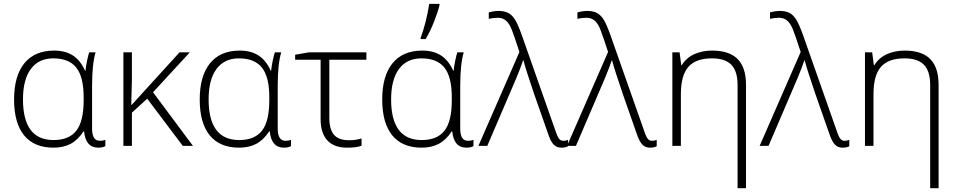

<svg xmlns="http://www.w3.org/2000/svg" viewBox="-20 -769 5044 1012"><path d="M262.2 -30.8Q343.8 -30.8 382.3 -80.1Q420.9 -129.4 420.9 -240.2V-256.3Q420.9 -363.8 382.1 -412.6Q343.3 -461.4 260.7 -461.4Q184.1 -461.4 142.6 -405.5Q101.1 -349.6 101.1 -245.1Q101.1 -30.8 262.2 -30.8ZM262.2 9.3Q159.7 9.3 106.9 -55.7Q54.2 -120.6 54.2 -244.6Q54.2 -369.1 108.6 -435.8Q163.1 -502.4 265.6 -502.4Q323.7 -502.4 363.8 -476.8Q403.8 -451.2 428.2 -396.5H430.7Q432.6 -419.9 439.2 -450.4Q445.8 -481 450.2 -493.2H483.9Q465.3 -432.1 465.3 -315.4V-91.3Q465.3 -26.9 505.9 -26.9Q522.9 -26.9 535.2 -31.7V1Q522 9.3 498 9.3Q431.6 9.3 423.3 -76.2H419.9Q391.1 -31.7 352.8 -11.2Q314.5 9.3 262.2 9.3Z M674.3 -216.3 926.3 -493.2H980.5L786.6 -282.7L997.1 0H943.4L755.9 -249L675.3 -175.3V0H630.4V-493.2H675.3V-352.1L671.9 -216.3Z M1240.7 -30.8Q1322.3 -30.8 1360.8 -80.1Q1399.4 -129.4 1399.4 -240.2V-256.3Q1399.4 -363.8 1360.6 -412.6Q1321.8 -461.4 1239.3 -461.4Q1162.6 -461.4 1121.1 -405.5Q1079.6 -349.6 1079.6 -245.1Q1079.6 -30.8 1240.7 -30.8ZM1240.7 9.3Q1138.2 9.3 1085.4 -55.7Q1032.7 -120.6 1032.7 -244.6Q1032.7 -369.1 1087.2 -435.8Q1141.6 -502.4 1244.1 -502.4Q1302.2 -502.4 1342.3 -476.8Q1382.3 -451.2 1406.7 -396.5H1409.2Q1411.1 -419.9 1417.7 -450.4Q1424.3 -481 1428.7 -493.2H1462.4Q1443.8 -432.1 1443.8 -315.4V-91.3Q1443.8 -26.9 1484.4 -26.9Q1501.5 -26.9 1513.7 -31.7V1Q1500.5 9.3 1476.6 9.3Q1410.2 9.3 1401.9 -76.2H1398.4Q1369.6 -31.7 1331.3 -11.2Q1293 9.3 1240.7 9.3Z M1911.1 -493.2V-454.1H1715.8V-147Q1715.8 -87.4 1740.5 -58.6Q1765.1 -29.8 1819.8 -29.8Q1854 -29.8 1885.7 -39.1V-1Q1860.4 9.3 1809.6 9.3Q1740.2 9.3 1705.1 -29.3Q1669.9 -67.9 1669.9 -141.1V-454.1H1535.6V-480.5L1608.9 -493.2Z M2202.6 -30.8Q2284.2 -30.8 2322.8 -80.1Q2361.3 -129.4 2361.3 -240.2V-256.3Q2361.3 -363.8 2322.5 -412.6Q2283.7 -461.4 2201.2 -461.4Q2124.5 -461.4 2083 -405.5Q2041.5 -349.6 2041.5 -245.1Q2041.5 -30.8 2202.6 -30.8ZM2202.6 9.3Q2100.1 9.3 2047.4 -55.7Q1994.6 -120.6 1994.6 -244.6Q1994.6 -369.1 2049.1 -435.8Q2103.5 -502.4 2206.1 -502.4Q2264.2 -502.4 2304.2 -476.8Q2344.2 -451.2 2368.7 -396.5H2371.1Q2373 -419.9 2379.6 -450.4Q2386.2 -481 2390.6 -493.2H2424.3Q2405.8 -432.1 2405.8 -315.4V-91.3Q2405.8 -26.9 2446.3 -26.9Q2463.4 -26.9 2475.6 -31.7V1Q2462.4 9.3 2438.5 9.3Q2372.1 9.3 2363.8 -76.2H2360.4Q2331.5 -31.7 2293.2 -11.2Q2254.9 9.3 2202.6 9.3ZM2197.3 -569.8Q2210.4 -604 2223.1 -653.6Q2235.8 -703.1 2242.2 -748.5H2296.4V-741.2Q2288.1 -706.1 2267.6 -654.3Q2247.1 -602.5 2223.6 -563H2197.3Z M2501.5 0 2717.8 -495.1 2692.9 -569.8Q2676.8 -618.7 2665.5 -637.5Q2654.3 -656.2 2639.4 -665.8Q2624.5 -675.3 2602.5 -675.3Q2582.5 -675.3 2556.2 -669.9V-703.6Q2585 -711.4 2607.9 -711.4Q2638.7 -711.4 2658.7 -700.9Q2678.7 -690.4 2694.1 -666.3Q2709.5 -642.1 2731 -582L2912.6 -65.9Q2919.4 -46.4 2927.7 -36.6Q2936 -26.9 2948.7 -26.9Q2962.9 -26.9 2974.1 -31.7V2Q2960.4 9.3 2938.5 9.3Q2915 9.3 2899.9 -5.4Q2884.8 -20 2872.6 -53.2L2794.9 -274.9Q2751.5 -401.9 2738.8 -451.2H2737.3Q2722.7 -408.2 2702.4 -359.6Q2682.1 -311 2548.3 0Z M2968.8 0 3185.1 -495.1 3160.2 -569.8Q3144 -618.7 3132.8 -637.5Q3121.6 -656.2 3106.7 -665.8Q3091.8 -675.3 3069.8 -675.3Q3049.8 -675.3 3023.4 -669.9V-703.6Q3052.2 -711.4 3075.2 -711.4Q3106 -711.4 3126 -700.9Q3146 -690.4 3161.4 -666.3Q3176.8 -642.1 3198.2 -582L3379.9 -65.9Q3386.7 -46.4 3395 -36.6Q3403.3 -26.9 3416 -26.9Q3430.2 -26.9 3441.4 -31.7V2Q3427.7 9.3 3405.8 9.3Q3382.3 9.3 3367.2 -5.4Q3352.1 -20 3339.8 -53.2L3262.2 -274.9Q3218.8 -401.9 3206.1 -451.2H3204.6Q3189.9 -408.2 3169.7 -359.6Q3149.4 -311 3015.6 0Z M3867.7 223.1V-319.8Q3867.7 -394 3834.7 -427.7Q3801.8 -461.4 3732.9 -461.4Q3647.5 -461.4 3608.2 -416.5Q3568.8 -371.6 3568.8 -272V0H3523.9V-493.2H3562L3570.8 -425.3H3573.2Q3597.7 -464.8 3639.9 -483.6Q3682.1 -502.4 3732.9 -502.4Q3824.2 -502.4 3868.2 -457.5Q3912.1 -412.6 3912.1 -322.3V223.1Z M3983.9 0 4200.2 -495.1 4175.3 -569.8Q4159.2 -618.7 4147.9 -637.5Q4136.7 -656.2 4121.8 -665.8Q4106.9 -675.3 4085 -675.3Q4064.9 -675.3 4038.6 -669.9V-703.6Q4067.4 -711.4 4090.3 -711.4Q4121.1 -711.4 4141.1 -700.9Q4161.1 -690.4 4176.5 -666.3Q4191.9 -642.1 4213.4 -582L4395 -65.9Q4401.9 -46.4 4410.2 -36.6Q4418.5 -26.9 4431.2 -26.9Q4445.3 -26.9 4456.5 -31.7V2Q4442.9 9.3 4420.9 9.3Q4397.5 9.3 4382.3 -5.4Q4367.2 -20 4355 -53.2L4277.3 -274.9Q4233.9 -401.9 4221.2 -451.2H4219.7Q4205.1 -408.2 4184.8 -359.6Q4164.6 -311 4030.8 0Z M4882.8 223.1V-319.8Q4882.8 -394 4849.9 -427.7Q4816.9 -461.4 4748 -461.4Q4662.6 -461.4 4623.3 -416.5Q4584 -371.6 4584 -272V0H4539.1V-493.2H4577.1L4585.9 -425.3H4588.4Q4612.8 -464.8 4655 -483.6Q4697.3 -502.4 4748 -502.4Q4839.4 -502.4 4883.3 -457.5Q4927.2 -412.6 4927.2 -322.3V223.1Z"/></svg>

Font: Bpm'online Open Sans Light
Style: Regular
Weight: 300
Foundry: Ascender Corporation
Version: Version 1.10